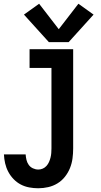

<svg xmlns="http://www.w3.org/2000/svg" viewBox="-20 -793 540 1026"><path d="M184 213Q211 213 237.5 207Q264 201 287 187Q310 173 327 151.5Q344 130 354 105Q364 80 367.5 53.5Q371 27 371 0V-530H138V-430H255V0Q255 12 254 24.5Q253 37 250 49Q247 61 242 72.5Q237 84 228.5 93.5Q220 103 208.5 108Q197 113 185 113Q170 113 156 106.5Q142 100 133.5 88Q125 76 121.5 61.5Q118 47 117 32H1Q2 56 7.5 80Q13 104 24.5 125.5Q36 147 53 164.5Q70 182 91 193Q112 204 136 208.5Q160 213 184 213ZM241 -568H347L480 -715L399 -773L294 -637L189 -773L108 -715Z"/></svg>

Font: Iosevka SS09
Style: Bold
Weight: 700
Monospace: yes
Designer: Belleve Invis
Foundry: Belleve Invis
Version: Version 5.2.1; ttfautohint (v1.8.3)